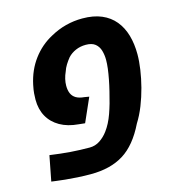

<svg xmlns="http://www.w3.org/2000/svg" viewBox="-99 -725 744 818"><g transform="rotate(-15 272.5 -316.0)"><path d="M201.7 9.8Q172.9 9.8 143.6 8.1Q114.3 6.3 90.1 3.9Q65.9 1.5 52.2 -0.5L30.3 -3.4L51.8 -114.3Q100.1 -107.4 142.6 -104.2Q185.1 -101.1 226.1 -101.1Q251 -101.1 271.5 -114.7Q292 -128.4 307.1 -148.9Q328.1 -176.8 342.5 -217.3Q356.9 -257.8 369.1 -310.1Q375.5 -335.9 380.1 -360.1Q384.8 -384.3 387.5 -405.8Q390.1 -427.2 390.1 -443.8Q390.1 -465.8 384.5 -485.1Q378.9 -504.4 364.3 -516.4Q349.6 -528.3 322.8 -528.3Q298.3 -528.3 277.8 -519.3Q257.3 -510.3 243.2 -495.1Q232.9 -482.4 224.4 -468.8Q215.8 -455.1 210.9 -439.9Q204.6 -426.3 200.9 -410.9Q197.3 -395.5 197.3 -381.3Q197.3 -361.3 203.4 -347.2Q209.5 -333 223.1 -324.7Q236.8 -316.4 259.3 -314.5L280.3 -311L233.9 -206.1L206.5 -209Q158.7 -212.9 125 -232.2Q91.3 -251.5 73.5 -283.4Q55.7 -315.4 55.7 -357.9Q55.7 -370.6 56.9 -385.5Q58.1 -400.4 62.5 -421.4Q75.7 -483.9 110.4 -530.3Q145 -576.7 195.3 -603.5Q261.7 -640.6 337.4 -640.6Q386.7 -640.6 422.1 -625.5Q457.5 -610.4 480.5 -582.5Q503.4 -554.7 514.4 -516.6Q525.4 -478.5 525.4 -432.6Q525.4 -402.3 520 -365.5Q514.6 -328.6 504.6 -290Q494.6 -251.5 480 -214.6Q465.3 -177.7 446.3 -147.5Q404.8 -62.5 346.7 -26.4Q288.6 9.8 201.7 9.8Z"/></g></svg>

Font: Open Sans SemiCondensed
Style: Bold Italic
Weight: 700
Width: 4
Italic angle: -12°
Designer: Monotype Design Team
Foundry: Monotype Imaging Inc.
Version: Version 3.003